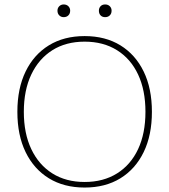

<svg xmlns="http://www.w3.org/2000/svg" viewBox="-20 -832 760 862"><path d="M360 -670Q453 -670 520.5 -628.5Q588 -587 625 -511Q662 -435 662 -330Q662 -225 625 -149Q588 -73 520.5 -31.5Q453 10 360 10Q267 10 199.5 -31.5Q132 -73 95 -149Q58 -225 58 -330Q58 -435 95 -511Q132 -587 199.5 -628.5Q267 -670 360 -670ZM360 -645Q276 -645 215 -606.5Q154 -568 120.5 -497.5Q87 -427 87 -330Q87 -233 120.5 -162.5Q154 -92 215 -53.5Q276 -15 360 -15Q444 -15 505.5 -53.5Q567 -92 600 -162.5Q633 -233 633 -330Q633 -427 600 -497.5Q567 -568 505.5 -606.5Q444 -645 360 -645ZM266 -812Q279 -812 287 -804Q295 -796 295 -784Q295 -771 287 -763Q279 -755 266 -755Q254 -755 246 -763Q238 -771 238 -784Q238 -796 246 -804Q254 -812 266 -812ZM452 -812Q465 -812 473 -804Q481 -796 481 -784Q481 -771 473 -763Q465 -755 452 -755Q439 -755 431.5 -763Q424 -771 424 -784Q424 -796 431.5 -804Q439 -812 452 -812Z"/></svg>

Font: Work Sans ExtraLight
Style: Regular
Weight: 200
Designer: Wei Huang
Foundry: Wei Huang
Version: Version 2.010; ttfautohint (v1.8.3)